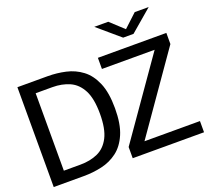

<svg xmlns="http://www.w3.org/2000/svg" viewBox="-147 -1083 1370 1265"><g transform="rotate(-20 538.0 -450.0)"><path d="M634 -900.5H732L825 -814.5L917.5 -900.5H1015.5L861 -768.5H788.5ZM576 -0.5V-79L956 -622.5H586.5V-700.5H1066.5V-622.5L687 -79H1076V-0.5ZM22 0V-700H234Q298 -700 359.5 -686.2Q421 -672.5 470.5 -635.2Q520 -598 549.5 -529Q579 -460 579 -350Q579 -240 549.5 -171Q520 -102 470.5 -64.8Q421 -27.5 359.5 -13.8Q298 0 234 0ZM121.5 -78.5H238Q306 -78.5 359.2 -102.2Q412.5 -126 443 -185Q473.5 -244 473.5 -350Q473.5 -456 442.8 -515Q412 -574 358.8 -597.8Q305.5 -621.5 238 -621.5H121.5Z"/></g></svg>

Font: Trispace SemiExpanded
Style: Regular
Weight: 400
Width: 6
Designer: Tyler Finck
Foundry: Etcetera Type Company
Version: Version 1.210; ttfautohint (v1.8.3)